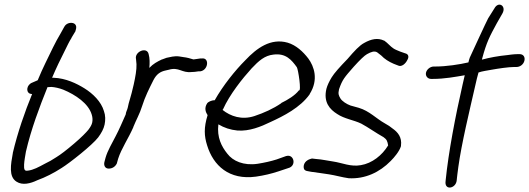

<svg xmlns="http://www.w3.org/2000/svg" viewBox="-20 -741 2307 837"><path d="M110 -333C114 -332 115 -331 120 -331C88 -253 57 -164 36 -75V-74C27 -24 17 29 52 51C78 68 113 59 142 45C178 32 215 13 249 -9C283 -30 382 -108 408 -142C422 -161 432 -179 436 -198C440 -217 440 -238 433 -257C421 -298 385 -333 348 -356C314 -377 267 -400 214 -402H207C224 -442 244 -484 263 -521C273 -541 281 -559 292 -576V-577L309 -605V-606C311 -612 313 -619 312 -626C309 -642 290 -644 277 -639C270 -636 264 -632 259 -622L244 -595C233 -576 221 -555 211 -534C190 -490 166 -444 146 -395C146 -394 146 -394 144 -391L121 -381C96 -372 92 -340 110 -333ZM187 -361C191 -361 197 -362 204 -362C219 -361 238 -357 256 -350C309 -328 366 -290 380 -241C384 -228 384 -217 382 -207C380 -197 374 -187 365 -175C356 -164 336 -143 303 -115C269 -86 244 -67 226 -56C208 -44 192 -35 175 -27C149 -13 126 0 101 3H100C87 5 84 -2 85 -24C86 -41 90 -62 93 -80C116 -179 152 -274 187 -361Z M631 -445C633 -466 633 -487 628 -505C621 -539 565 -516 573 -483C574 -474 574 -471 575 -461C576 -437 570 -405 563 -373C560 -360 557 -347 554 -336C550 -319 545 -306 541 -290L537 -272C535 -262 529 -254 528 -242C514 -211 500 -177 484 -147C469 -117 449 -85 440 -53L435 -34C432 -21 437 -6 454 -6C471 -6 484 -16 490 -30V-31L495 -49C509 -93 540 -138 561 -186V-187C573 -217 590 -247 599 -277C613 -321 630 -354 649 -392C662 -417 678 -429 703 -434L716 -437C760 -450 773 -422 815 -427C823 -427 835 -428 845 -430H853C889 -435 894 -492 859 -486H852C843 -484 835 -484 824 -482C822 -482 820 -483 816 -484L802 -488C795 -490 787 -491 780 -492L761 -495C741 -498 721 -492 706 -489L687 -482H686C665 -472 648 -463 631 -445Z M884 -292C868 -269 878 -250 885 -239C868 -184 870 -148 883 -107C910 -19 979 45 1096 29C1131 24 1164 16 1194 6L1236 -8C1274 -17 1262 -70 1229 -61H1228L1186 -46C1161 -38 1134 -32 1103 -27C1042 -18 995 -39 971 -71C946 -102 925 -142 932 -199C957 -184 984 -175 1015 -172C1067 -168 1118 -189 1159 -209C1216 -235 1289 -272 1330 -330V-331C1370 -394 1349 -452 1324 -486C1301 -516 1271 -544 1234 -555C1160 -576 1099 -531 1050 -479C1005 -434 952 -368 916 -304C900 -304 888 -296 884 -292ZM950 -262 952 -264C981 -329 1037 -399 1077 -443C1108 -476 1134 -499 1172 -503C1226 -510 1251 -480 1274 -448C1280 -439 1295 -341 1283 -347C1266 -325 1235 -306 1206 -292V-291C1171 -267 1131 -249 1089 -235C1034 -217 985 -234 950 -262Z M1728 -106C1733 -143 1714 -165 1691 -181C1683 -188 1671 -196 1658 -203C1620 -224 1591 -257 1544 -271L1508 -281C1491 -287 1471 -300 1464 -312C1457 -324 1453 -331 1458 -352C1473 -395 1481 -403 1522 -450C1549 -480 1569 -499 1580 -505C1598 -515 1612 -520 1624 -513L1642 -499C1656 -484 1675 -472 1696 -463L1714 -456C1730 -447 1748 -463 1756 -480C1762 -490 1764 -505 1745 -509L1725 -516C1713 -521 1702 -525 1695 -530C1681 -539 1671 -553 1655 -564H1654C1627 -577 1598 -571 1568 -554C1547 -543 1525 -519 1495 -484C1461 -449 1437 -422 1426 -404C1415 -386 1407 -369 1403 -354C1389 -295 1418 -264 1450 -244C1481 -223 1522 -218 1555 -202C1585 -186 1618 -162 1652 -143C1666 -133 1669 -126 1672 -107C1646 -64 1602 -29 1553 -21C1508 -13 1473 -31 1432 -37C1409 -40 1386 -46 1357 -48L1340 -50C1339 -50 1325 -46 1320 -42C1304 -32 1301 -14 1306 -3C1309 1 1313 4 1321 5L1337 8C1364 11 1390 16 1414 19C1441 23 1471 32 1500 36C1572 40 1635 10 1683 -39C1699 -55 1721 -81 1728 -104Z M1878 -451H1871C1855 -451 1840 -438 1837 -424C1834 -409 1845 -397 1859 -397H1867C1918 -397 1965 -406 2006 -413L1997 -374C1965 -234 1935 -76 1923 43L1922 54C1921 90 1968 80 1971 45L1972 35C1972 30 1975 13 1978 -13C1992 -115 2026 -255 2053 -373C2057 -391 2061 -408 2066 -425C2083 -431 2103 -433 2123 -437C2151 -442 2197 -449 2223 -449H2232C2247 -449 2262 -460 2266 -476C2270 -492 2262 -505 2245 -505H2236C2219 -505 2193 -501 2193 -501C2152 -497 2114 -490 2081 -481L2082 -486C2101 -557 2115 -583 2146 -640L2170 -682C2189 -715 2153 -738 2135 -704L2108 -661C2103 -653 2028 -490 2028 -490C2025 -483 2024 -476 2022 -469C1984 -460 1925 -451 1878 -451Z"/></svg>

Font: Stray Cat
Style: BdCnObl
Weight: 700
Version: Version 1.0